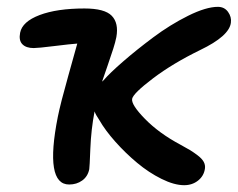

<svg xmlns="http://www.w3.org/2000/svg" viewBox="-20 -502 699 564"><path d="M183.1 40Q110.4 40 149.9 -159.2Q157.7 -198.2 180.9 -280.5Q204.1 -362.8 207 -374Q187 -372.6 139.4 -366.7Q91.8 -360.8 79.1 -360.8Q56.6 -360.8 45.7 -372.1Q34.7 -383.3 39.1 -405.8Q45.4 -438.5 96.4 -457.8Q147.5 -477.1 228 -477.1Q287.6 -477.1 308.3 -455.6Q329.1 -434.1 321.8 -393.1Q318.8 -377.9 312.7 -358.9Q306.6 -339.8 295.9 -308.8Q285.2 -277.8 279.8 -262.2L284.2 -266.1Q302.2 -287.1 341.6 -321.3Q380.9 -355.5 430.2 -392.3Q479.5 -429.2 532.5 -455.6Q585.4 -481.9 620.1 -481.9Q639.2 -481.9 649.9 -467Q660.6 -452.1 658.2 -435.1Q653.3 -396 567.9 -355Q487.8 -315.9 429.7 -272Q371.6 -228 368.2 -211.9Q364.7 -194.8 406 -152.6Q447.3 -110.4 509.8 -77.1Q527.8 -67.4 537.8 -61.3Q547.9 -55.2 560.5 -45.7Q573.2 -36.1 578.4 -26.6Q583.5 -17.1 582 -6.8Q579.1 14.6 562 28.3Q544.9 42 521 42Q491.7 42 454.3 23.4Q417 4.9 382.8 -23.7Q348.6 -52.2 318.8 -85.7Q289.1 -119.1 272 -148.9Q260.7 -165.5 257.8 -174.8Q247.6 -121.6 245.4 -65.4Q243.2 -9.3 242.2 -4.9Q237.8 16.6 221.4 28.3Q205.1 40 183.1 40Z"/></svg>

Font: Shantell Sans Bouncy
Style: Italic
Weight: 500
Italic angle: -11.31°
Designer: Stephen Nixon, Anya Danilova, Shantell Martin
Foundry: Arrow Type
Version: Version 1.006;[9816181b4]